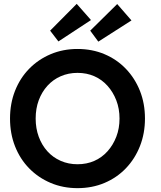

<svg xmlns="http://www.w3.org/2000/svg" viewBox="-20 -966 833 996"><path d="M32 -351Q32 -429 58 -495Q84 -561 131.5 -609.5Q179 -658 243 -685Q307 -712 382 -712Q458 -712 522 -685Q586 -658 633 -609Q680 -560 706 -494.5Q732 -429 732 -351Q732 -274 706 -208Q680 -142 633 -93Q586 -44 522 -17Q458 10 382 10Q307 10 243 -17Q179 -44 131.5 -92.5Q84 -141 58 -207Q32 -273 32 -351ZM600 -351Q600 -402 583.5 -445Q567 -488 538 -520.5Q509 -553 469.5 -570.5Q430 -588 382 -588Q335 -588 295 -570.5Q255 -553 226 -521Q197 -489 181 -446Q165 -403 165 -351Q165 -300 181 -256.5Q197 -213 226 -181Q255 -149 295 -131.5Q335 -114 382 -114Q430 -114 469.5 -131.5Q509 -149 538 -181.5Q567 -214 583.5 -257Q600 -300 600 -351ZM283 -751 240 -807 378 -946 452 -862ZM588 -945 662 -860 490 -750 448 -807Z"/></svg>

Font: Our Lexend Medium
Style: Regular
Weight: 500
Designer: Bonnie Shaver-Troup, Thomas Jockin
Foundry: Lexend
Version: Version 1.007